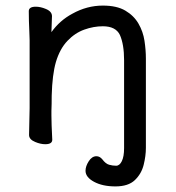

<svg xmlns="http://www.w3.org/2000/svg" viewBox="-20 -505 628 687"><path d="M164 -108V-92Q164 -63 167 -5Q167 11 142 11Q125 11 106 3Q84 -6 84 -22Q84 -30 85 -70.5Q86 -111 86 -118V-361Q86 -371 85 -391Q83 -432 83 -465Q83 -481 108 -481Q125 -481 144 -473Q166 -464 166 -447Q165 -409 164 -390Q194 -432 239 -456Q291 -485 348 -485Q398 -485 428.5 -467Q459 -449 475.5 -420.5Q492 -392 497 -359Q502 -326 502 -295V24Q502 53 494 85Q486 117 462.5 139.5Q439 162 393 162Q347 162 316.5 145.5Q286 129 286 106Q286 90 297.5 72Q309 54 325 54Q337 54 346 65Q358 81 370.5 84.5Q383 88 395.5 88Q408 88 416 71.5Q424 55 424 25V-290Q424 -346 409 -380Q394 -411 348 -411Q315 -411 281.5 -399Q248 -387 221 -358.5Q194 -330 180 -283Q167 -238 165 -163Q165 -131 164 -108Z"/></svg>

Font: Moon Stars Kai
Style: Bold
Weight: 700
Designer: GuiWonder
Version: Version 1.101